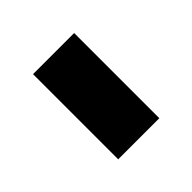

<svg xmlns="http://www.w3.org/2000/svg" viewBox="-19 -471 373 373"><g transform="rotate(45 167.5 -284.5)"><path d="M51 -228V-341H285V-228Z"/></g></svg>

Font: Saira Semi Condensed SemiBold
Style: Regular
Weight: 600
Width: 4
Designer: Hector Gatti with collaboration of the Omnibus-Type team
Foundry: Omnibus-Type
Version: Version 1.001; ttfautohint (v1.8)